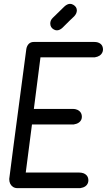

<svg xmlns="http://www.w3.org/2000/svg" viewBox="-20 -974 579 994"><path d="M363.8 -889.2Q348.1 -875 303.2 -830.1Q289.6 -817.4 274.9 -816.9Q266.6 -816.9 258.8 -821.3Q240.2 -831.5 240.2 -852.5Q240.2 -869.1 253.4 -881.8L313 -939.9Q327.6 -953.6 342.3 -954.1Q351.1 -954.1 359.4 -949.2Q377.9 -938.5 377.9 -919.9Q377.4 -903.3 363.8 -889.2ZM155.3 -756.8Q155.3 -756.8 468.3 -756.8Q478 -756.8 486.3 -754.4Q513.2 -745.6 513.2 -717.3Q513.2 -709.5 509.8 -702.6Q500 -681.6 470.7 -677.2H189.5L155.3 -410.2H357.9Q369.6 -410.2 379.9 -405.8Q403.8 -395 403.8 -369.1Q403.8 -362.3 401.4 -356Q392.6 -334.5 361.3 -329.6H145.5L113.3 -80.6H391.1Q402.3 -80.6 412.1 -77.1Q437.5 -66.9 437.5 -40Q437.5 -34.2 435.5 -27.8Q427.7 -4.9 395.5 0H69.8Q57.6 0 47.4 -6.3Q27.8 -19.5 27.8 -47.4Q27.8 -54.2 116.2 -719.7Q117.2 -727.1 120.1 -733.4Q130.4 -756.8 155.3 -756.8Z"/></svg>

Font: Vibur
Style: Medium
Weight: 400
Version: Version 1.004